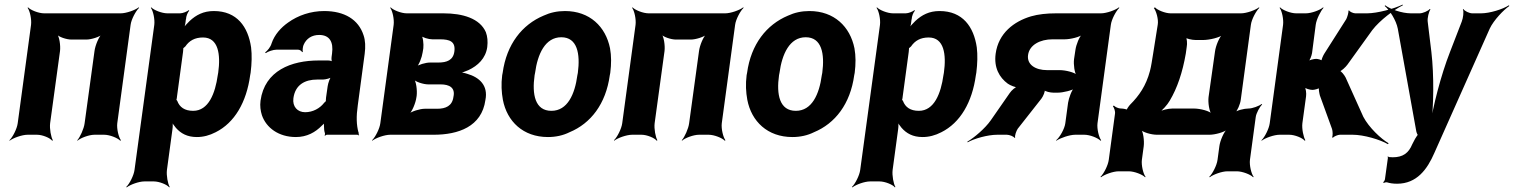

<svg xmlns="http://www.w3.org/2000/svg" viewBox="-20 -586 6584 835"><path d="M490 -50 548 -478C551 -502 571 -539 585 -552L583 -554C568 -542 529 -528 505 -528H172C148 -528 113 -542 102 -554L100 -552C110 -539 118 -502 115 -478L57 -50C54 -26 35 11 21 24L22 26C37 14 76 0 100 0H141C165 0 198 14 207 26L210 24C202 11 195 -26 198 -50L241 -364C244 -388 238 -428 227 -440L225 -438C235 -425 270 -414 290 -414H356C376 -414 413 -425 427 -438L425 -440C410 -428 394 -388 391 -364L348 -50C345 -26 328 11 316 24L317 26C330 14 367 0 391 0H433C457 0 492 14 503 26L506 24C496 11 487 -26 490 -50Z M788 -500 789 -503C789 -514 796 -533 803 -539L801 -542C794 -536 775 -528 763 -528H708C684 -528 649 -542 638 -554L636 -552C646 -539 654 -502 651 -478L565 153C562 177 543 214 529 227L531 229C546 217 584 203 608 203H649C673 203 707 217 716 229L718 227C710 214 703 177 706 153L730 -24C732 -37 732 -54 728 -62L725 -60C728 -52 738 -38 745 -30C766 -6 794 10 836 10C864 10 891 3 918 -11C1000 -52 1052 -141 1068 -259L1070 -270C1075 -310 1076 -347 1072 -380C1059 -469 1011 -538 910 -538C865 -538 833 -521 805 -495C796 -486 780 -470 776 -461L779 -460C784 -469 787 -487 788 -500ZM820 -104C783 -104 761 -120 751 -147C750 -149 745 -155 744 -154L747 -151C748 -152 750 -165 750 -168L776 -360C776 -363 778 -377 777 -378L774 -375C775 -374 784 -382 786 -384C803 -409 827 -423 863 -423C930 -423 940 -349 929 -270L927 -259C916 -180 887 -104 820 -104Z M1536 -128 1566 -352C1570 -383 1569 -410 1561 -433C1539 -501 1478 -538 1390 -538C1331 -538 1276 -519 1233 -488C1203 -467 1174 -436 1161 -397C1157 -382 1143 -365 1133 -358L1136 -355C1145 -362 1168 -370 1183 -370H1276C1284 -370 1292 -364 1294 -359L1297 -361C1295 -366 1297 -383 1300 -390C1312 -419 1337 -434 1368 -434C1413 -434 1431 -404 1424 -353L1422 -338C1421 -331 1422 -318 1425 -314L1427 -317C1424 -321 1413 -323 1407 -323H1366C1247 -323 1131 -279 1113 -148C1110 -125 1113 -104 1119 -85C1138 -30 1192 10 1267 10C1315 10 1352 -11 1380 -40C1385 -44 1391 -50 1393 -54L1390 -55C1388 -51 1389 -43 1389 -37C1389 -26 1390 -16 1393 -7C1394 -5 1393 1 1392 3L1393 5C1394 3 1399 0 1402 0H1534C1536 0 1539 2 1540 3L1542 1C1541 0 1539 -2 1539 -4C1539 -5 1541 -7 1541 -7L1539 -10C1530 -43 1529 -80 1536 -128ZM1256 -159C1264 -218 1307 -240 1359 -240H1384C1396 -240 1419 -246 1427 -253L1423 -256C1415 -249 1407 -225 1405 -211L1398 -162C1398 -159 1396 -145 1398 -143L1400 -146C1398 -148 1391 -141 1389 -138C1371 -115 1341 -98 1307 -98C1274 -98 1251 -122 1256 -159Z M2099 -381C2102 -406 2100 -427 2093 -446C2067 -506 1992 -528 1909 -528H1749C1725 -528 1690 -542 1679 -554L1677 -552C1687 -539 1695 -502 1692 -478L1634 -50C1631 -26 1612 11 1598 24L1599 26C1614 14 1653 0 1677 0H1866C1973 0 2075 -35 2091 -151C2104 -215 2064 -250 2012 -265C2001 -269 1984 -272 1974 -271L1975 -267C1985 -268 2003 -275 2017 -281C2058 -300 2092 -332 2099 -381ZM1952 -165C1947 -125 1918 -113 1881 -113H1827C1807 -113 1769 -102 1755 -89L1757 -87C1772 -99 1788 -139 1791 -163L1792 -169C1795 -193 1790 -233 1779 -245L1776 -243C1786 -230 1822 -219 1842 -219H1896C1934 -219 1961 -205 1952 -165ZM1956 -362C1951 -324 1923 -314 1886 -314H1850C1832 -314 1799 -305 1786 -294L1789 -291C1802 -302 1815 -337 1818 -358L1821 -376C1823 -394 1820 -426 1811 -436L1807 -433C1816 -423 1844 -415 1860 -415H1894C1935 -415 1962 -406 1956 -362Z M2166 -269 2164 -259C2159 -220 2161 -185 2167 -152C2185 -58 2255 10 2363 10C2397 10 2429 3 2457 -11C2549 -49 2615 -134 2632 -259L2634 -269C2639 -308 2639 -343 2633 -376C2614 -470 2545 -538 2437 -538C2403 -538 2372 -531 2344 -518C2251 -479 2183 -394 2166 -269ZM2493 -269 2491 -259C2480 -176 2448 -104 2378 -104C2307 -104 2293 -175 2305 -259L2307 -269C2318 -351 2351 -424 2421 -424C2491 -424 2504 -352 2493 -269Z M3119 -50 3177 -478C3180 -502 3200 -539 3214 -552L3212 -554C3197 -542 3158 -528 3134 -528H2801C2777 -528 2742 -542 2731 -554L2729 -552C2739 -539 2747 -502 2744 -478L2686 -50C2683 -26 2664 11 2650 24L2651 26C2666 14 2705 0 2729 0H2770C2794 0 2827 14 2836 26L2839 24C2831 11 2824 -26 2827 -50L2870 -364C2873 -388 2867 -428 2856 -440L2854 -438C2864 -425 2899 -414 2919 -414H2985C3005 -414 3042 -425 3056 -438L3054 -440C3039 -428 3023 -388 3020 -364L2977 -50C2974 -26 2957 11 2945 24L2946 26C2959 14 2996 0 3020 0H3062C3086 0 3121 14 3132 26L3135 24C3125 11 3116 -26 3119 -50Z M3229 -269 3227 -259C3222 -220 3224 -185 3230 -152C3248 -58 3318 10 3426 10C3460 10 3492 3 3520 -11C3612 -49 3678 -134 3695 -259L3697 -269C3702 -308 3702 -343 3696 -376C3677 -470 3608 -538 3500 -538C3466 -538 3435 -531 3407 -518C3314 -479 3246 -394 3229 -269ZM3556 -269 3554 -259C3543 -176 3511 -104 3441 -104C3370 -104 3356 -175 3368 -259L3370 -269C3381 -351 3414 -424 3484 -424C3554 -424 3567 -352 3556 -269Z M3944 -500 3945 -503C3945 -514 3952 -533 3959 -539L3957 -542C3950 -536 3931 -528 3919 -528H3864C3840 -528 3805 -542 3794 -554L3792 -552C3802 -539 3810 -502 3807 -478L3721 153C3718 177 3699 214 3685 227L3687 229C3702 217 3740 203 3764 203H3805C3829 203 3863 217 3872 229L3874 227C3866 214 3859 177 3862 153L3886 -24C3888 -37 3888 -54 3884 -62L3881 -60C3884 -52 3894 -38 3901 -30C3922 -6 3950 10 3992 10C4020 10 4047 3 4074 -11C4156 -52 4208 -141 4224 -259L4226 -270C4231 -310 4232 -347 4228 -380C4215 -469 4167 -538 4066 -538C4021 -538 3989 -521 3961 -495C3952 -486 3936 -470 3932 -461L3935 -460C3940 -469 3943 -487 3944 -500ZM3976 -104C3939 -104 3917 -120 3907 -147C3906 -149 3901 -155 3900 -154L3903 -151C3904 -152 3906 -165 3906 -168L3932 -360C3932 -363 3934 -377 3933 -378L3930 -375C3931 -374 3940 -382 3942 -384C3959 -409 3983 -423 4019 -423C4086 -423 4096 -349 4085 -270L4083 -259C4072 -180 4043 -104 3976 -104Z M4371 -181 4289 -63C4264 -27 4215 14 4187 30L4188 33C4216 17 4275 0 4317 0H4359C4369 0 4389 7 4392 14L4395 12C4392 5 4400 -17 4406 -26L4509 -157C4516 -166 4527 -190 4523 -197L4520 -195C4524 -188 4549 -183 4561 -183H4580C4603 -183 4645 -193 4658 -204L4654 -207C4641 -196 4628 -159 4625 -139L4613 -50C4610 -26 4589 11 4573 24L4574 26C4591 14 4632 0 4656 0H4696C4720 0 4755 14 4766 26L4769 24C4759 11 4750 -26 4753 -50L4811 -478C4814 -502 4834 -539 4848 -552L4846 -554C4831 -542 4792 -528 4768 -528H4572C4532 -528 4495 -524 4464 -515C4390 -493 4322 -442 4310 -352C4302 -292 4326 -249 4363 -222C4373 -215 4397 -205 4407 -206V-210C4397 -209 4379 -193 4371 -181ZM4451 -347C4457 -391 4504 -415 4557 -415H4610C4635 -415 4677 -425 4690 -437L4688 -439C4674 -428 4660 -391 4657 -369L4651 -329C4648 -306 4653 -268 4663 -256L4665 -259C4655 -271 4614 -281 4589 -281H4534C4483 -281 4445 -305 4451 -347Z M4857 -114H4855C4844 -114 4829 -121 4824 -127L4820 -124C4825 -118 4831 -102 4829 -91L4802 109C4799 133 4780 170 4766 183L4768 185C4783 173 4821 159 4845 159H4889C4913 159 4949 173 4960 185L4962 183C4952 170 4943 133 4946 109L4954 50C4957 26 4952 -14 4941 -26L4938 -24C4948 -11 4987 0 5011 0H5240C5264 0 5305 -11 5319 -24L5318 -26C5303 -14 5286 26 5283 50L5275 109C5272 133 5253 170 5239 183L5241 185C5256 173 5294 159 5318 159H5359C5383 159 5419 173 5430 185L5432 183C5422 170 5413 133 5416 109L5441 -76C5443 -94 5459 -122 5469 -132L5467 -134C5456 -125 5427 -114 5409 -114C5391 -114 5358 -106 5348 -96L5350 -94C5361 -103 5374 -134 5376 -152L5420 -478C5423 -502 5443 -539 5457 -552L5455 -554C5440 -542 5401 -528 5377 -528H5071C5048 -528 5013 -542 5003 -554L4998 -551C5008 -539 5019 -502 5015 -479L4995 -353C4990 -324 4987 -299 4981 -277C4964 -213 4934 -170 4895 -131C4890 -126 4878 -109 4879 -105L4884 -107C4883 -111 4863 -114 4857 -114ZM5137 -353 5141 -382C5144 -396 5142 -421 5136 -428L5131 -425C5137 -418 5164 -412 5180 -412H5212C5240 -412 5286 -423 5300 -436L5298 -438C5283 -426 5267 -386 5264 -362L5236 -164C5233 -140 5239 -100 5250 -88L5252 -90C5242 -103 5200 -114 5172 -114H5079C5060 -114 5032 -107 5019 -99L5020 -96C5033 -104 5057 -130 5067 -148C5100 -203 5123 -272 5137 -353Z M5720 -171 5773 -25C5776 -16 5777 5 5773 11L5777 13C5781 7 5799 0 5807 0H5863C5911 0 5982 21 6016 41L6019 37C5986 18 5933 -32 5909 -78L5832 -249C5827 -259 5812 -279 5804 -279V-275C5812 -275 5833 -295 5840 -305L5948 -455C5981 -498 6044 -545 6081 -563L6080 -566C6043 -548 5970 -528 5925 -528H5874C5866 -528 5849 -535 5847 -541L5844 -539C5846 -533 5839 -511 5835 -503L5739 -352C5734 -344 5725 -324 5727 -318L5731 -320C5729 -326 5711 -330 5704 -330C5694 -330 5674 -325 5667 -319L5669 -316C5676 -322 5684 -343 5686 -355L5702 -478C5705 -502 5724 -539 5736 -552L5734 -554C5721 -542 5683 -528 5659 -528H5617C5593 -528 5558 -542 5547 -554L5545 -552C5555 -539 5563 -502 5560 -478L5502 -50C5499 -26 5480 11 5466 24L5467 26C5482 14 5521 0 5545 0H5587C5611 0 5645 14 5654 26L5657 24C5649 11 5641 -26 5644 -50L5660 -167C5662 -180 5659 -203 5653 -210L5650 -208C5656 -201 5677 -195 5688 -195C5696 -195 5717 -200 5721 -206L5717 -208C5713 -202 5718 -179 5720 -171Z M6016 100 6003 194C6002 199 5998 205 5996 206L5997 210C6000 208 6008 206 6012 207C6025 211 6039 213 6056 213C6141 213 6187 151 6218 79L6459 -462C6476 -498 6519 -543 6544 -560L6542 -563C6516 -546 6459 -528 6421 -528H6383C6370 -528 6349 -538 6344 -547L6342 -545C6347 -536 6343 -507 6337 -492L6286 -360C6246 -258 6211 -120 6200 -40H6204C6215 -120 6217 -258 6205 -360L6189 -492C6187 -507 6194 -536 6201 -545L6198 -547C6191 -538 6167 -528 6154 -528H6116C6077 -528 6026 -546 6004 -563L6002 -560C6023 -543 6052 -498 6059 -461L6139 -17C6139 -13 6145 3 6148 3V-1C6145 -1 6137 14 6134 18L6122 41C6106 80 6081 98 6037 98C6032 98 6025 97 6019 97C6018 97 6018 95 6018 94L6014 96C6015 97 6016 99 6016 100Z"/></svg>

Font: Asimov
Style: EdgeNarIt
Weight: 500
Designer: Google
Version: Version 2.000980: 2014